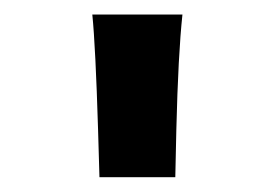

<svg xmlns="http://www.w3.org/2000/svg" viewBox="-20 -718 374 261"><path d="M113.3 -542Q109.9 -654.3 105.5 -698.2H228Q222.2 -644 219.7 -541.5L218.3 -477.1H115.2Z"/></svg>

Font: Hammersmith One
Style: Regular
Weight: 400
Designer: Nicole Fally
Foundry: Nicole Fally
Version: Version 1.003